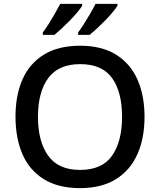

<svg xmlns="http://www.w3.org/2000/svg" viewBox="-20 -961 826 991"><path d="M726 -358Q726 -247 689 -164.5Q652 -82 578 -36Q504 10 393 10Q281 10 206.5 -36Q132 -82 96 -165Q60 -248 60 -359Q60 -469 96 -551Q132 -633 206.5 -679Q281 -725 394 -725Q504 -725 578 -679.5Q652 -634 689 -551.5Q726 -469 726 -358ZM176 -358Q176 -231 228.5 -157.5Q281 -84 393 -84Q507 -84 558.5 -157.5Q610 -231 610 -358Q610 -486 558.5 -558Q507 -630 394 -630Q282 -630 229 -558Q176 -486 176 -358ZM586 -931Q578 -918 561.5 -898Q545 -878 523.5 -856Q502 -834 481 -814.5Q460 -795 443 -781H383V-793Q397 -812 413.5 -838Q430 -864 446 -891.5Q462 -919 473 -941H586ZM404 -931Q396 -918 379.5 -898Q363 -878 341.5 -856Q320 -834 299 -814.5Q278 -795 261 -781H201V-793Q215 -812 231.5 -838Q248 -864 263.5 -891.5Q279 -919 291 -941H404Z"/></svg>

Font: Noto Sans Nag Mundari Medium
Style: Regular
Weight: 500
Version: Version 1.000